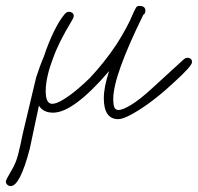

<svg xmlns="http://www.w3.org/2000/svg" viewBox="-100 -370 671 651"><path d="M-64 261Q-70 261 -75 256.5Q-80 252 -80 246V244Q-80 240 -60 206Q-46 183 -38.5 153.5Q-31 124 -23 84L11 -59Q13 -67 16 -80Q19 -93 23 -109Q29 -127 35.5 -145Q42 -163 49 -179Q63 -222 82 -261.5Q101 -301 120 -323Q126 -330 135 -330Q140 -330 145 -326.5Q150 -323 150 -316Q150 -310 143 -299Q98 -225 79 -170Q55 -107 55 -61Q55 -18 77 -18Q91 -18 114 -32Q137 -46 161.5 -66.5Q186 -87 204 -105Q254 -158 294 -218Q312 -246 326.5 -272.5Q341 -299 353 -328Q358 -339 361.5 -344.5Q365 -350 372 -350Q393 -350 393 -334Q393 -324 386 -320Q284 -113 284 -35Q284 -14 288 -5.5Q292 3 302 3Q316 3 345.5 -15Q375 -33 415 -70L520 -166Q528 -174 535 -174Q551 -174 551 -159Q551 -146 488 -89Q461 -64 440 -47Q419 -30 401 -17Q367 7 341 20.5Q315 34 301 34Q252 34 252 -37Q252 -75 270 -129Q149 12 80 12Q46 12 32 -12L1 134Q-32 261 -64 261Z"/></svg>

Font: Oooh Baby
Style: Regular
Weight: 400
Designer: Robert E. Leuschke
Foundry: Robert E. Leuschke
Version: Version 1.011; ttfautohint (v1.8.3)